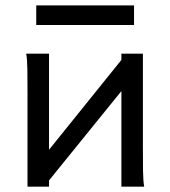

<svg xmlns="http://www.w3.org/2000/svg" viewBox="-20 -699 638 719"><path d="M163.6 -498V-138.2L434.6 -474.6V-498H515.1V-148.9Q515.1 -98.1 515.6 -59.3Q516.1 -20.5 520 0H434.6V-357.9L163.6 -23.4V0H83V-349.1Q83 -399.9 82.5 -438.7Q82 -477.5 78.1 -498ZM115.7 -678.7H481.9V-605.5H115.7Z"/></svg>

Font: Andika
Style: Regular
Weight: 400
Designer: Victor Gaultney, Annie Olsen, Julie Remington, Don Collingsworth, Eric Hays
Foundry: SIL International
Version: Version 1.001